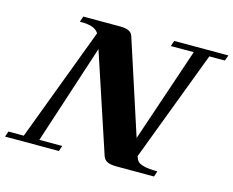

<svg xmlns="http://www.w3.org/2000/svg" viewBox="-127 -799 1136 935"><g transform="rotate(15 441.0 -331.5)"><path d="M-32.7 0 -23.4 -27.8H54.2L270 -601.6Q260.3 -618.2 239 -626.5Q217.8 -634.8 174.3 -634.8L184.1 -663.1H368.7Q397.5 -663.1 413.3 -655.8Q429.2 -648.4 434.6 -630.9L587.9 -159.2L748.5 -634.8H632.8L642.6 -663.1H915.5L905.3 -634.8H827.1L615.2 -74.7Q621.1 -57.6 628.9 -49.1Q636.7 -40.5 660.6 -34.4Q684.6 -28.3 727.5 -28.3L718.3 0H529.3Q499.5 0 483.2 -7.6Q466.8 -15.1 460.4 -33.7L296.4 -529.3L132.8 -27.8H248L238.8 0Z"/></g></svg>

Font: Elstob 18pt ExtraBold
Style: Italic
Weight: 800
Italic angle: -20°
Designer: Peter S. Baker
Version: Version 1.015